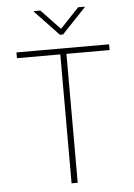

<svg xmlns="http://www.w3.org/2000/svg" viewBox="-60 -959 701 1004"><g transform="rotate(-5 290.0 -457.0)"><path d="M46.9 -707H533.2V-676.8H306.6V0H274.4V-676.8H46.9ZM290 -809.6 388.7 -914.1H422.9V-911.1L297.9 -779.3H281.2L156.2 -911.1V-914.1H190.4Z"/></g></svg>

Font: Pretendard GOV Thin
Style: Regular
Weight: 100
Designer: Base glyphs from Inter by Rasmus Andersson; Hangeul glyphs from Noto Sans CJK(Source Han Sans) by Jang Soo-young and Kan
Foundry: Kil Hyung-jin
Version: Version 1.309